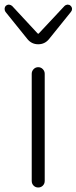

<svg xmlns="http://www.w3.org/2000/svg" viewBox="-40 -831 339 851"><path d="M100.6 -29.3V-503.9Q100.6 -515.6 108.9 -524.4Q117.2 -533.2 129.4 -533.2Q141.6 -533.2 149.9 -524.4Q158.2 -515.6 158.2 -503.9V-29.3Q158.2 -16.6 149.9 -8.3Q141.6 0 129.4 0Q117.2 0 108.9 -8.3Q100.6 -16.6 100.6 -29.3ZM82 -657.2 -15.6 -778.3Q-19.5 -784.2 -19.5 -791Q-19.5 -799.8 -13.7 -805.7Q-7.8 -810.5 -1 -810.5Q0 -810.5 0 -810.5Q7.8 -809.6 13.7 -804.7L126 -683.6Q127.9 -681.6 129.9 -681.6Q131.8 -681.6 132.8 -683.6L246.1 -804.7Q251 -809.6 258.8 -810.5Q259.8 -810.5 259.8 -810.5Q267.6 -810.5 272.5 -805.7Q279.3 -799.8 279.3 -791Q279.3 -784.2 274.4 -778.3L176.8 -657.2Q158.2 -634.8 129.4 -634.8Q100.6 -634.8 82 -657.2Z"/></svg>

Font: Gen Jyuu Gothic P Light
Style: Regular
Weight: 200
Designer: [Source Han Sans]
Ryoko NISHIZUKA  (kana & ideographs); Paul D. Hunt (Latin, Greek & Cyrillic); Wenlong ZHANG  (bopomofo
Version: Version 1.002.20150607